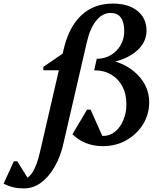

<svg xmlns="http://www.w3.org/2000/svg" viewBox="-216 -797 863 1068"><path d="M-83 251Q-115 251 -141 245Q-167 239 -196 225L-139 100H-120L-42 225H-104V204Q-64 204 -37.5 165Q-11 126 7 46L138 -522Q167 -647 236.5 -712Q306 -777 412 -777Q498 -777 548.5 -736.5Q599 -696 599 -626Q599 -574 563 -532.5Q527 -491 464 -467Q401 -443 322 -443V-470Q365 -470 399.5 -490Q434 -510 454.5 -545Q475 -580 475 -623Q475 -725 399 -725Q354 -725 319 -682Q284 -639 266 -558L138 -4Q121 74 87.5 131.5Q54 189 11 220Q-32 251 -83 251ZM25 -406V-425L139 -503V-406ZM356 16Q256 16 187 -50L268 -187H288L362 -21L259 -41V-141Q271 -96 294 -68.5Q317 -41 359 -41Q395 -41 424 -64.5Q453 -88 470 -128.5Q487 -169 487 -218Q487 -275 464.5 -317Q442 -359 402 -382.5Q362 -406 308 -406L322 -470Q383 -470 436 -451.5Q489 -433 529 -400Q569 -367 591.5 -323.5Q614 -280 614 -229Q614 -161 579.5 -105.5Q545 -50 487 -17Q429 16 356 16Z"/></svg>

Font: Platypi Light Medium
Style: Italic
Weight: 500
Italic angle: -13°
Version: Version 1.200